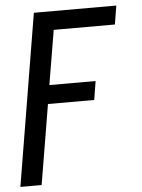

<svg xmlns="http://www.w3.org/2000/svg" viewBox="-53 -562 605 819"><g transform="rotate(-5 250.0 -152.5)"><path d="M1 215 123 -520H476L463 -440H201L162 -207H360L347 -127H149L92 215Z"/></g></svg>

Font: Iosevka Curly Medium
Style: Italic
Weight: 500
Italic angle: -9°
Monospace: yes
Designer: Belleve Invis
Foundry: Belleve Invis
Version: Version 22.1.2; ttfautohint (v1.8.4)